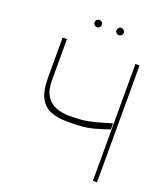

<svg xmlns="http://www.w3.org/2000/svg" viewBox="-159 -1010 983 1123"><g transform="rotate(20 332.5 -449.0)"><path d="M98 -727.3H125V-475.9Q124.6 -410.2 147.5 -373.9Q170.5 -337.7 208.8 -323.7Q247.2 -309.7 292.6 -309.7Q348 -309.7 387.8 -315.5Q427.6 -321.4 464.5 -332Q501.4 -342.7 546.9 -356.5V-318.2Q535.5 -314.6 525.4 -311.4Q515.3 -308.2 506 -305Q476.6 -295.5 450.3 -288.4Q424 -281.2 387.8 -277.5Q351.6 -273.8 292.6 -274.1Q229.8 -273.8 186.3 -291.9Q142.8 -310 120.4 -354Q98 -398.1 98 -475.9ZM551.1 -727.3H576.7V0H551.1ZM265.6 -852.3Q256.4 -852.3 249.6 -859Q242.9 -865.8 242.9 -875Q242.9 -884.2 249.6 -891Q256.4 -897.7 265.6 -897.7Q274.9 -897.7 281.6 -891Q288.4 -884.2 288.4 -875Q288.4 -865.8 281.6 -859Q274.9 -852.3 265.6 -852.3ZM402 -852.3Q392.8 -852.3 386 -859Q379.3 -865.8 379.3 -875Q379.3 -884.2 386 -891Q392.8 -897.7 402 -897.7Q411.2 -897.7 418 -891Q424.7 -884.2 424.7 -875Q424.7 -865.8 418 -859Q411.2 -852.3 402 -852.3Z"/></g></svg>

Font: Inter UI Thin
Style: Regular
Weight: 100
Designer: Rasmus Andersson
Foundry: rsms
Version: 3.2;8d6f07862